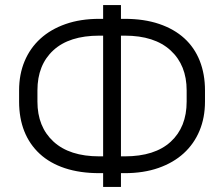

<svg xmlns="http://www.w3.org/2000/svg" viewBox="-20 -727 880 754"><path d="M785 -328Q785 -265 763.5 -213.5Q742 -162 701.5 -125Q661 -88 602.5 -67.5Q544 -47 470 -47H455V7H385V-47H370Q294 -47 235 -66.5Q176 -86 136 -123Q96 -160 75.5 -211.5Q55 -263 55 -328V-372Q55 -435 76.5 -486.5Q98 -538 138.5 -575Q179 -612 237.5 -632.5Q296 -653 370 -653H385V-707H455V-653H470Q546 -653 605 -633Q664 -613 704 -576.5Q744 -540 764.5 -488Q785 -436 785 -372ZM127 -328Q127 -229 190 -171Q253 -113 370 -113H385V-587H370Q252 -587 189.5 -529.5Q127 -472 127 -372ZM455 -587V-113H470Q588 -113 650.5 -170.5Q713 -228 713 -328V-372Q713 -471 650 -529Q587 -587 470 -587Z"/></svg>

Font: Retni Sans
Style: Regular
Weight: 400
Designer: Vitaly Kuzmin
Foundry: ParaType Ltd.
Version: Version 1.00;March 2, 2019;FontCreator 11.5.0.2425 64-bit; t